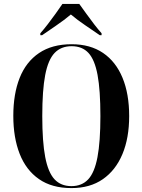

<svg xmlns="http://www.w3.org/2000/svg" viewBox="-20 -951 728 981"><path d="M345 10Q245 10 179 -36Q113 -82 80.5 -165Q48 -248 48 -359Q48 -471 80.5 -553Q113 -635 179.5 -680Q246 -725 346 -725Q441 -725 506.5 -680.5Q572 -636 606 -553.5Q640 -471 640 -358Q640 -246 605.5 -163.5Q571 -81 505.5 -35.5Q440 10 345 10ZM345 0Q398 0 430.5 -34.5Q463 -69 478 -148Q493 -227 493 -358Q493 -490 478.5 -568Q464 -646 432 -680.5Q400 -715 346 -715Q292 -715 259 -680.5Q226 -646 211 -568Q196 -490 196 -358Q196 -227 211 -148.5Q226 -70 258.5 -35Q291 0 345 0ZM186 -781Q203 -800 223.5 -826.5Q244 -853 264 -881Q284 -909 299 -931H385Q401 -909 421 -881Q441 -853 461.5 -826.5Q482 -800 499 -781V-771H490Q460 -792 417.5 -820.5Q375 -849 342 -877Q309 -849 267 -820.5Q225 -792 195 -771H186Z"/></svg>

Font: Noto Serif Display Condensed
Style: Bold
Weight: 700
Width: 3
Designer: Monotype Design Team
Foundry: Monotype Imaging Inc.
Version: Version 2.009